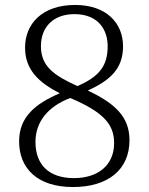

<svg xmlns="http://www.w3.org/2000/svg" viewBox="-20 -744 599 774"><path d="M274 10C413 10 502 -58 502 -179C502 -273 444 -327 334 -379C424 -420 476 -467 476 -557C476 -652 408 -724 283 -724C150 -724 81 -648 81 -552C81 -462 137 -411 221 -368C123 -326 57 -273 57 -174C57 -66 130 10 274 10ZM292 -397C195 -441 145 -478 145 -558C145 -635 195 -687 280 -687C378 -687 414 -622 414 -558C414 -481 383 -436 292 -397ZM278 -26C175 -26 123 -82 123 -172C123 -252 172 -314 263 -349C400 -291 440 -241 440 -167C440 -78 375 -26 278 -26Z"/></svg>

Font: Noto Serif Ethiopic Light
Style: Regular
Weight: 300
Designer: Monotype Design Team
Foundry: Monotype Imaging Inc.
Version: Version 2.102